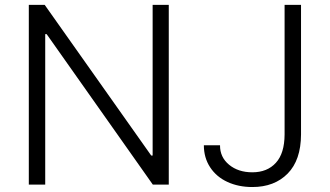

<svg xmlns="http://www.w3.org/2000/svg" viewBox="-20 -747 1334 777"><path d="M663 -727.3V0H598.4L168.7 -609H163V0H96.6V-727.3H160.9L592 -117.5H597.7V-727.3ZM1131.7 -727.3H1198.2V-202.8Q1197.8 -99.1 1144.2 -44.6Q1090.6 9.9 1001.1 9.9Q945 9.9 900.4 -10.7Q855.8 -31.2 830.4 -70Q805 -108.7 805 -159.1H870.4Q870 -110.8 907.1 -80.3Q944.2 -49.7 1001.1 -49.7Q1061.4 -49.7 1096.4 -88.1Q1131.4 -126.4 1131.7 -202.8Z"/></svg>

Font: Inter Light BETA
Style: Regular
Weight: 300
Designer: Rasmus Andersson
Foundry: rsms
Version: Version 3.011;git-f93a4a705